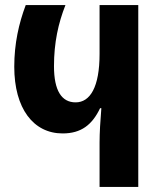

<svg xmlns="http://www.w3.org/2000/svg" viewBox="-20 -734 625 754"><path d="M371 0H523V-714H371V-522C371 -392 334 -332 277 -332C222 -332 192 -378 192 -474C192 -567 209 -643 237 -714H81C54 -642 36 -563 36 -472C36 -308 111 -210 226 -210C299 -210 342 -244 373 -309H378C374 -259 371 -213 371 -174Z"/></svg>

Font: Noto Sans Georgian ExtraCondensed ExtraBold
Style: Regular
Weight: 800
Width: 2
Designer: Monotype Design Team, Akaki Razmadze
Foundry: Google LLC
Version: Version 2.005